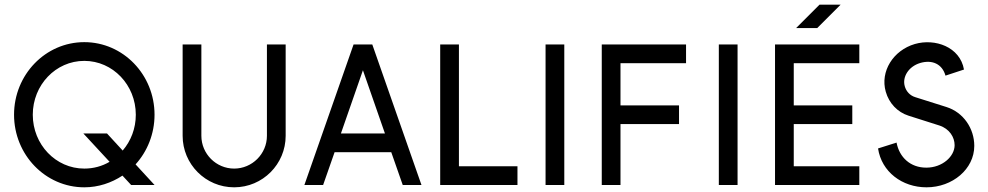

<svg xmlns="http://www.w3.org/2000/svg" viewBox="-20 -790 4221 820"><path d="M120 -300C120 -427 218 -530 340 -530C462 -530 560 -427 560 -300C560 -241 539 -188 504 -147L437 -220H336L448 -99C416 -80 379 -70 340 -70C218 -70 120 -173 120 -300ZM40 -300C40 -129 174 10 340 10C400 10 456 -9 503 -40L540 0H640L559 -88C609 -143 640 -218 640 -300C640 -471 506 -610 340 -610C174 -610 40 -471 40 -300Z M1120 -210C1120 -133 1057 -70 980 -70C903 -70 840 -133 840 -210V-600H760V-210C760 -89 858 10 980 10C1102 10 1200 -89 1200 -210V-600H1120Z M1530 -490 1624 -220H1436ZM1700 0H1780L1570 -600H1490L1280 0H1360L1409 -140H1651Z M1860 0H2190V-80H1940V-600H1860Z M2310 0H2390V-600H2310Z M2630 0V-260H2880V-340H2630V-520H2910V-600H2550V0Z M3050 0H3130V-600H3050Z M3290 -600H3650V-520H3370V-340H3620V-260H3370V-80H3650V0H3290ZM3570 -770H3480L3380 -670H3470Z M3937 10C4048 10 4141 -68 4141 -167C4141 -241 4095 -310 4022 -333L3889 -375C3866 -382 3850 -400 3844 -422C3833 -461 3860 -506 3910 -521C3961 -536 4004 -517 4018 -467L4097 -493C4080 -590 3973 -627 3887 -602C3795 -575 3738 -485 3763 -398C3777 -349 3813 -311 3860 -296L3992 -254C4035 -240 4057 -204 4057 -170C4057 -122 4005 -74 3936 -74C3868 -74 3821 -118 3809 -181L3730 -156C3745 -56 3833 10 3937 10Z"/></svg>

Font: Gauge
Style: Regular
Weight: 400
Designer: Daniel Pimley
Foundry: Daniel Pimley
Version: Version 1.004;PS 001.001;hotconv 1.0.56